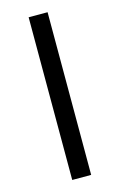

<svg xmlns="http://www.w3.org/2000/svg" viewBox="-106 -710 471 756"><g transform="rotate(-15 129.5 -331.5)"><path d="M91.3 0V-663.1H168.5V0Z"/></g></svg>

Font: Bpm'online Open Sans
Style: Regular
Weight: 400
Foundry: Ascender Corporation
Version: Version 1.10